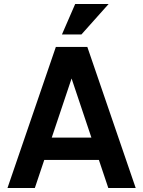

<svg xmlns="http://www.w3.org/2000/svg" viewBox="-20 -933 710 953"><path d="M353.2 -913.2H519.2L384.2 -762H287.5ZM163.5 -250H492.5V-139.2H163.5ZM17.2 0 257.2 -700H387.8L153 0ZM653.5 0H517.5L282.8 -700H413.5Z"/></svg>

Font: Haskoy
Style: Regular
Weight: 400
Designer: Ertekin Erdin
Foundry: Ertekin Erdin
Version: Version 1.500